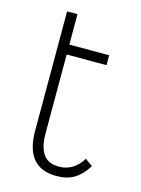

<svg xmlns="http://www.w3.org/2000/svg" viewBox="-100 -682 550 750"><g transform="rotate(15 174.5 -307.0)"><path d="M77 -140V-623H119V-500H280V-460H119V-140Q119 -87 138.5 -58Q158 -29 203 -29Q262 -29 297 -86L327 -64Q304 -27 275 -9Q246 9 203 9Q77 9 77 -140Z"/></g></svg>

Font: Bellota Light
Style: Regular
Weight: 300
Designer: Kemie Guaida
Foundry: Kemie Guaida
Version: Version 4.001